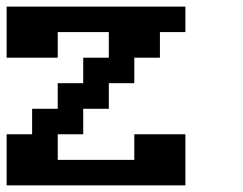

<svg xmlns="http://www.w3.org/2000/svg" viewBox="-20 -558 732 578"><path d="M0 0V-153.8H76.7V-230.5H153.8V-307.6H230.5V-384.3H307.6V-461.4H153.8V-384.3H0V-538.1H538.1V-461.4H461.4V-384.3H384.3V-307.6H307.6V-230.5H230.5V-153.8H153.8V-76.7H384.3V-153.8H538.1V0Z"/></svg>

Font: Good Old DOS
Style: Regular
Weight: 400
Designer: Vasily Draigo
Foundry: Vasily Draigo
Version: 1.0